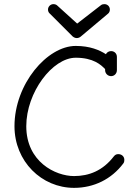

<svg xmlns="http://www.w3.org/2000/svg" viewBox="-20 -906 672 928"><path d="M552 -161C544 -161 537 -159 530 -150C477 -81 410 -55 338 -55C248 -55 107 -124 107 -296C107 -460 234 -627 346 -627C431 -627 468 -593 488 -572V-567C488 -551 501 -538 517 -538C533 -538 545 -551 545 -567V-631C545 -647 533 -659 517 -659C506 -659 496 -653 492 -644C461 -664 415 -684 346 -684C208 -684 50 -500 50 -296C50 -126 181 2 338 2C434 2 519 -40 576 -116C580 -121 581 -127 581 -133C581 -151 567 -161 552 -161ZM331 -730C337 -725 344 -722 351 -722C357 -722 364 -724 370 -729L501 -839C508 -844 511 -852 511 -860C511 -875 499 -886 485 -886C479 -886 473 -885 468 -881L353 -792L257 -879C252 -884 245 -886 238 -886C224 -886 212 -874 212 -860C212 -852 215 -845 221 -840Z"/></svg>

Font: Comic Neue
Style: Normal
Weight: 400
Designer: Craig Rozynski
Foundry: Craig Rozynski
Version: Version 2.003